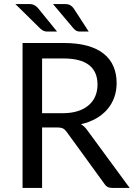

<svg xmlns="http://www.w3.org/2000/svg" viewBox="-20 -929 666 949"><path d="M290 -369.5Q332 -369.5 364.2 -379.8Q396.5 -390 418.2 -408.8Q440 -427.5 451 -453.5Q462 -479.5 462 -511Q462 -575 420 -607.5Q378 -640 294 -640H188V-369.5ZM621 0H535Q508.5 0 496 -20.5L310 -276.5Q301.5 -288.5 291.8 -293.8Q282 -299 261.5 -299H188V0H91.5V-716.5H294Q362 -716.5 411.5 -702.8Q461 -689 493.2 -663Q525.5 -637 541 -600.2Q556.5 -563.5 556.5 -518Q556.5 -480 544.5 -447Q532.5 -414 509.8 -387.8Q487 -361.5 454.2 -343Q421.5 -324.5 380 -315Q398.5 -304.5 412 -284.5ZM301 -909Q317 -909 327.2 -903.2Q337.5 -897.5 344.5 -887L418.5 -773H375.5Q365.5 -773 358.8 -776.2Q352 -779.5 345 -786.5L242 -909ZM124 -909Q140 -909 150.5 -903.2Q161 -897.5 169.5 -887L262 -773H214Q204 -773 196.2 -776.2Q188.5 -779.5 180.5 -786.5L56 -909Z"/></svg>

Font: Lato 2
Style: Regular
Weight: 400
Designer: Lukasz Dziedzic with Adam Twardoch and Botio Nikoltchev
Foundry: tyPoland Lukasz Dziedzic
Version: Version 2.015; 2015-08-06; http://www.latofonts.com/